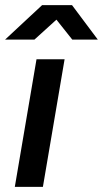

<svg xmlns="http://www.w3.org/2000/svg" viewBox="-31 -732 403 752"><path d="M112 -500H222L137 0H27ZM134 -712H251L352 -577H252L190 -655L104 -577H-11Z"/></svg>

Font: Oak Sans Semibold
Style: Italic
Weight: 600
Italic angle: -9.49998°
Foundry: Erik Kennedy, Walven
Version: Version 1.000